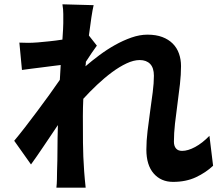

<svg xmlns="http://www.w3.org/2000/svg" viewBox="-20 -827 1040 892"><path d="M970 -57Q936 -25 890 -3.5Q844 18 784 18Q728 18 694 -21Q660 -60 660 -132Q660 -172 665.5 -218Q671 -264 677.5 -310Q684 -356 689.5 -398.5Q695 -441 695 -475Q695 -512 677.5 -530Q660 -548 629 -548Q601 -548 568 -532.5Q535 -517 500.5 -491.5Q466 -466 431.5 -433.5Q397 -401 367 -368Q366 -347 365.5 -327Q365 -307 365 -288Q365 -227 365.5 -164Q366 -101 371 -31Q372 -17 374 5.5Q376 28 378 45H242Q244 29 244.5 6.5Q245 -16 245 -28Q246 -57 246.5 -83Q247 -109 247 -134.5Q247 -160 247.5 -187Q248 -214 249 -246Q233 -222 216 -197Q199 -172 183 -148Q167 -124 152 -102.5Q137 -81 124 -63L46 -173Q67 -198 95 -234Q123 -270 152 -309Q181 -348 209 -386.5Q237 -425 258 -456L262 -525Q244 -523 221.5 -520Q199 -517 175 -514Q151 -511 127 -508Q103 -505 82 -502L70 -629Q91 -628 110.5 -628Q130 -628 156 -630Q178 -632 208 -635Q238 -638 270 -643Q272 -671 273 -691Q274 -711 274 -719Q274 -740 274 -762Q274 -784 270 -807L415 -803Q410 -782 404.5 -745.5Q399 -709 393 -662L430 -615Q420 -602 406 -581Q392 -560 379 -540Q379 -535 378.5 -529.5Q378 -524 377 -519Q406 -544 441.5 -570.5Q477 -597 514.5 -618Q552 -639 590.5 -652.5Q629 -666 665 -666Q705 -666 734 -655Q763 -644 782.5 -624.5Q802 -605 811.5 -578Q821 -551 821 -520Q821 -481 816 -436Q811 -391 804.5 -344.5Q798 -298 793 -253Q788 -208 788 -169Q788 -149 797.5 -137.5Q807 -126 826 -126Q853 -126 886.5 -144Q920 -162 953 -196Z"/></svg>

Font: SpoqaHanSansJP-Bold
Style: Regular
Weight: 700
Designer: [Source Han Sans]
Ryoko NISHIZUKA  (kana & ideographs); Paul D. Hunt (Latin, Greek & Cyrillic); Wenlong ZHANG  (bopomofo
Foundry: Spoqa (http://bi.spoqa.com)
Version: Version 1.002.20150607